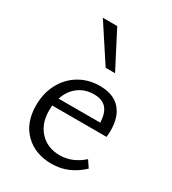

<svg xmlns="http://www.w3.org/2000/svg" viewBox="-176 -799 807 902"><g transform="rotate(30 228.0 -348.5)"><path d="M47 -193Q47 -260 75 -312Q103 -364 152 -393Q201 -422 262 -422Q335 -422 372.5 -381Q410 -340 410 -265Q410 -252 408 -230H113L112 -202Q112 -131 153 -88Q194 -45 260 -45Q328 -45 385 -96L410 -59Q338 9 247 9Q157 9 102 -45.5Q47 -100 47 -193ZM113 -706H191L293 -509H242ZM349 -273Q347 -324 325 -349Q303 -374 258 -374Q209 -374 173.5 -347Q138 -320 123 -273Z"/></g></svg>

Font: LXGW Bright GB
Style: Regular
Weight: 400
Designer: Christian Thalmann (Catharsis Fonts)
Foundry: LXGW / Christian Thalmann (Catharsis Fonts) / Fontworks Inc.
Version: Version 5.510